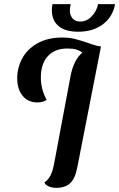

<svg xmlns="http://www.w3.org/2000/svg" viewBox="-20 -884 575 926"><path d="M467 -660 353 -78Q343 -24 319 -1Q295 22 251 22Q231 22 215 15Q199 8 194 -4Q212 -16 223.5 -38Q235 -60 242 -100L320 -516Q335 -595 377 -630L375 -632Q363 -640 348.5 -645Q334 -650 304 -650Q244 -650 210.5 -613Q177 -576 177 -510Q177 -454 205 -402Q186 -390 160 -390Q115 -390 89 -422Q63 -454 63 -506Q63 -557 87 -602Q111 -647 160.5 -675Q210 -703 280 -703Q313 -703 339.5 -696.5Q366 -690 404 -677Q445 -662 466 -660ZM230 -836Q230 -849 233 -864H321Q317 -845 317 -835Q317 -810 330 -795Q343 -780 367 -780Q399 -780 423 -806Q447 -832 453 -864H535Q524 -803 476.5 -767Q429 -731 357 -731Q294 -731 262 -758.5Q230 -786 230 -836Z"/></svg>

Font: Sansita SW
Style: Italic
Weight: 400
Italic angle: -11°
Designer: Pablo Cosgaya
Foundry: Omnibus-Type
Version: Version 1.000